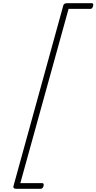

<svg xmlns="http://www.w3.org/2000/svg" viewBox="-20 -1095 598 1190"><path d="M557 -1057Q554 -1048 550 -1044Q546 -1040 541 -1040H405L106 40H242Q247 40 249.5 44Q252 48 250 58Q247 67 242.5 71Q238 75 233 75H79Q61 75 63 60L372 -1060Q375 -1075 395 -1075H550Q555 -1075 557 -1071Q559 -1067 557 -1057Z"/></svg>

Font: Playwrite AU QLD Thin
Style: Regular
Weight: 250
Designer: Veronika Burian, José Scaglione
Foundry: TypeTogether
Version: Version 1.002